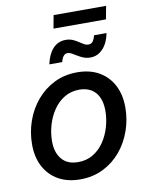

<svg xmlns="http://www.w3.org/2000/svg" viewBox="-93 -910 755 987"><g transform="rotate(-10 284.5 -416.5)"><path d="M245.6 11.7Q179.2 11.7 131.3 -15.6Q83.5 -43 57.6 -92.3Q31.7 -141.6 31.7 -207Q31.7 -270.5 52.2 -329.1Q72.8 -387.7 111.3 -433.6Q149.9 -479.5 203.6 -506.3Q257.3 -533.2 323.7 -533.2Q390.1 -533.2 438 -505.6Q485.8 -478 511.5 -428.5Q537.1 -378.9 537.1 -313Q537.1 -250 516.6 -191.7Q496.1 -133.3 457.8 -87.4Q419.4 -41.5 365.7 -14.9Q312 11.7 245.6 11.7ZM249.5 -77.6Q294.9 -77.6 329.1 -98.6Q363.3 -119.6 386.5 -154.5Q409.7 -189.5 421.4 -231.2Q433.1 -272.9 433.1 -314.5Q433.1 -354 420.2 -383.1Q407.2 -412.1 381.8 -427.7Q356.4 -443.4 319.3 -443.4Q275.4 -443.4 241.2 -422.6Q207 -401.9 183.6 -367.2Q160.2 -332.5 147.9 -290.5Q135.7 -248.5 135.7 -205.6Q135.7 -147 165 -112.3Q194.3 -77.6 249.5 -77.6ZM405.8 -596.2Q386.2 -596.2 369.9 -602.5Q353.5 -608.9 339.6 -617.7Q325.7 -626.5 314 -632.8Q302.2 -639.2 292.5 -639.2Q278.8 -639.2 270 -626.7Q261.2 -614.3 258.3 -598.1H190.9Q200.7 -647.9 227.3 -677.7Q253.9 -707.5 294.9 -707.5Q314.9 -707.5 330.6 -700.9Q346.2 -694.3 359.1 -685.5Q372.1 -676.8 383.5 -670.2Q395 -663.6 407.2 -663.6Q421.4 -663.6 429.4 -673.8Q437.5 -684.1 443.4 -705.6H508.3Q498.5 -654.8 470.9 -625.5Q443.4 -596.2 405.8 -596.2ZM530.3 -843.8 517.6 -775.4H243.7L256.3 -843.8Z"/></g></svg>

Font: Inter 28pt Medium
Style: Italic
Weight: 500
Italic angle: -9.3988°
Designer: Rasmus Andersson
Foundry: rsms
Version: Version 4.001;git-66647c0bb